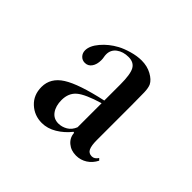

<svg xmlns="http://www.w3.org/2000/svg" viewBox="-87 -936 508 508"><g transform="rotate(45 167.0 -682.0)"><path d="M48 -597Q48 -631 80.5 -651.5Q113 -672 191 -689V-749Q191 -787 183 -801.5Q175 -816 155 -816Q135 -816 121.5 -806Q108 -796 108 -779Q108 -774 109 -769.5Q110 -765 110 -759Q110 -743 103 -733Q96 -723 84 -723Q74 -723 67.5 -730Q61 -737 61 -747Q61 -764 77.5 -783.5Q94 -803 118 -816Q131 -823 150 -828.5Q169 -834 186 -834Q207 -834 223.5 -825Q240 -816 246 -804Q250 -795 250.5 -779Q251 -763 251 -732V-601Q251 -581 255.5 -571Q260 -561 272 -561Q282 -561 289 -572L294 -567Q286 -551 272 -542Q258 -533 241 -533Q222 -533 209 -544Q196 -555 195 -572L192 -573Q177 -554 157 -542Q137 -530 116 -530Q88 -530 68 -548.5Q48 -567 48 -597ZM191 -589V-679Q144 -665 127 -650.5Q110 -636 110 -610Q110 -588 120 -574Q130 -560 148 -560Q161 -560 173 -567Q185 -574 191 -589Z"/></g></svg>

Font: Libre Caslon Display
Style: Regular
Weight: 400
Designer: Pablo Impallari, Rodrigo Fuenzalida
Foundry: Pablo Impallari, Rodrigo Fuenzalida
Version: Version 1.100; ttfautohint (v1.6) -l 8 -r 50 -G 200 -x 14 -D